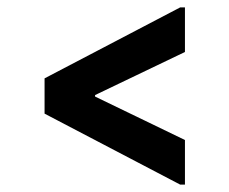

<svg xmlns="http://www.w3.org/2000/svg" viewBox="-20 -583 617 517"><path d="M478 -563H465L100 -372V-277L465 -86H478V-206L236 -323V-327L478 -443Z"/></svg>

Font: Be Vietnam
Style: Bold
Weight: 700
Designer: Gabriel Lam
Foundry: TypeRant
Version: Version 4.000